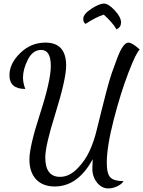

<svg xmlns="http://www.w3.org/2000/svg" viewBox="-20 -958 804 1077"><path d="M673 58Q662 76 636.5 87.5Q611 99 588 99Q551 99 524.5 66.5Q498 34 498 -13Q498 -21 500 -65Q417 88 287 88Q220 88 182.5 48Q145 8 145 -64Q145 -136 205 -321Q265 -506 265 -588Q265 -678 211 -678Q164 -678 136.5 -624Q109 -570 109 -523Q109 -492 122 -459Q33 -459 33 -536Q33 -601 93 -660Q153 -719 235 -719Q351 -719 351 -590Q351 -515 291 -322Q234 -141 234 -75Q234 34 317 34Q368 34 413 -11.5Q458 -57 483 -112.5Q508 -168 522 -227Q540 -299 548.5 -334Q557 -369 575.5 -440Q594 -511 607.5 -549.5Q621 -588 638 -633Q655 -678 670.5 -698.5Q686 -719 700 -719Q722 -719 764 -680Q745 -666 701 -552Q657 -438 618 -287Q579 -136 579 -44Q579 17 599.5 37.5Q620 58 673 58ZM460 -824Q447 -832 447 -852Q447 -879 492 -908.5Q537 -938 563 -938Q588 -938 623.5 -900Q659 -862 659 -832Q659 -806 634 -793Q611 -832 562 -876Q516 -861 460 -824Z"/></svg>

Font: Dancing Script
Style: Bold
Weight: 700
Designer: Pablo Impallari
Foundry: Pablo Impallari. www.impallari.com Igino Marini. www.ikern.com
Version: Version 1.002